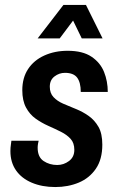

<svg xmlns="http://www.w3.org/2000/svg" viewBox="-20 -743 480 775"><path d="M203 12Q150 12 108.5 -5.5Q67 -23 44.5 -55.5Q22 -88 22 -133Q22 -147 24 -159.5Q26 -172 26 -175H136Q135 -172 133.5 -163Q132 -154 132 -147Q132 -109 156 -93Q180 -77 211 -77Q237 -77 258.5 -93Q280 -109 280 -138Q280 -166 265 -182.5Q250 -199 226 -211Q202 -223 175 -235Q148 -247 124 -264Q100 -281 85 -309Q70 -337 70 -379Q70 -429 93.5 -464.5Q117 -500 159 -519Q201 -538 253 -538Q314 -538 349.5 -514Q385 -490 400 -452.5Q415 -415 415 -372H306Q306 -410 291.5 -429.5Q277 -449 242 -449Q219 -449 200 -434.5Q181 -420 181 -393Q181 -367 196 -351Q211 -335 235 -324.5Q259 -314 286.5 -303Q314 -292 338 -275Q362 -258 377.5 -231Q393 -204 393 -159Q393 -100 367 -62Q341 -24 298 -6Q255 12 203 12ZM132 -588 236 -723H327L394 -588H310L275 -660L221 -588Z"/></svg>

Font: Archivo Narrow SemiBold
Style: Italic
Weight: 600
Italic angle: -8°
Designer: Hector Gatti
Foundry: Omnibus-Type
Version: Version 3.002